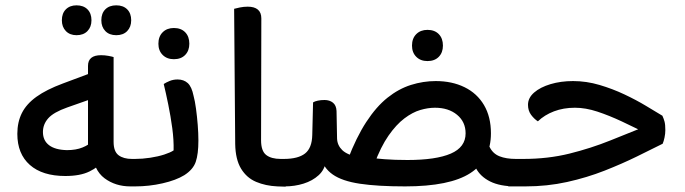

<svg xmlns="http://www.w3.org/2000/svg" viewBox="-20 -699 2567 720"><path d="M324 -132 368 -96Q350 -73 315.5 -56Q281 -39 225 -39Q139 -39 92 -80.5Q45 -122 45 -197Q45 -241 62 -275Q79 -309 116.5 -336Q154 -363 216 -386L323 -426V-328L232 -296Q181 -278 161 -255.5Q141 -233 141 -204Q141 -172 164 -154.5Q187 -137 231 -136Q265 -136 289.5 -146Q314 -156 328 -171L310 -112V-452Q310 -492 359 -492Q373 -492 386.5 -489.5Q400 -487 406 -485V-167Q406 -131 424.5 -117Q443 -103 475 -103H484V0H469Q413 0 372 -30.5Q331 -61 324 -132ZM484 0V-103Q490 -94 493.5 -81.5Q497 -69 497 -52Q497 -34 493 -21Q489 -8 484 0ZM267 -567Q242 -567 227 -582.5Q212 -598 212 -623Q212 -649 227 -664Q242 -679 267 -679Q293 -679 308 -664Q323 -649 323 -623Q323 -598 308 -582.5Q293 -567 267 -567ZM416 -567Q390 -567 375 -582.5Q360 -598 360 -623Q360 -649 375 -664Q390 -679 416 -679Q442 -679 457 -664Q472 -649 472 -623Q472 -598 457 -582.5Q442 -567 416 -567Z M468 0V-103H486Q514 -103 543.5 -107.5Q573 -112 596 -119.5Q619 -127 631 -135Q632 -174 626 -218.5Q620 -263 611 -307Q602 -351 594 -384Q603 -390 616.5 -395.5Q630 -401 646 -401Q669 -401 684 -387.5Q699 -374 706 -339Q711 -321 715 -291.5Q719 -262 721.5 -230.5Q724 -199 724 -172Q724 -121 714 -92Q704 -63 671 -42Q640 -23 589.5 -11.5Q539 0 487 0ZM632 -477Q606 -477 590 -493Q574 -509 574 -535Q574 -562 590 -578Q606 -594 632 -594Q659 -594 674.5 -578Q690 -562 690 -535Q690 -509 674.5 -493Q659 -477 632 -477Z M960 -630 959 -173Q959 -133 978 -118Q997 -103 1033 -103H1051V1L1020 0Q976 -2 940.5 -17Q905 -32 884 -66.5Q863 -101 862 -159L858 -666Q865 -668 879.5 -671Q894 -674 909 -674Q934 -674 947 -663Q960 -652 960 -630ZM1051 1V-102Q1056 -94 1059.5 -81Q1063 -68 1063 -51Q1063 -34 1059.5 -20.5Q1056 -7 1051 1Z M1914 0Q1855 0 1818 -18.5Q1781 -37 1764.5 -69Q1748 -101 1747 -140L1804 -218Q1804 -173 1816 -148Q1828 -123 1853 -113Q1878 -103 1915 -103H1923V0ZM1923 0V-103Q1928 -94 1931.5 -81.5Q1935 -69 1935 -52Q1935 -34 1931 -21Q1927 -8 1923 0ZM1035 0V-103H1044Q1098 -103 1124 -123.5Q1150 -144 1151 -193L1154 -315Q1160 -319 1171.5 -321.5Q1183 -324 1197 -324Q1216 -324 1228.5 -314Q1241 -304 1242 -283L1244 -179Q1246 -157 1239.5 -141.5Q1233 -126 1221.5 -115Q1210 -104 1195 -94L1202 -95Q1198 -63 1175 -42Q1152 -21 1118.5 -10.5Q1085 0 1048 0ZM1508 -99Q1615 -99 1670.5 -123Q1726 -147 1726 -199Q1726 -242 1694 -268.5Q1662 -295 1611 -295Q1585 -295 1556 -286.5Q1527 -278 1496.5 -255Q1466 -232 1437 -190.5Q1408 -149 1383 -82L1284 -100Q1316 -184 1353.5 -241.5Q1391 -299 1433 -332.5Q1475 -366 1521 -380.5Q1567 -395 1614 -395Q1675 -395 1722 -372Q1769 -349 1795 -305Q1821 -261 1821 -199Q1821 -100 1744 -50Q1667 0 1499 0Q1396 0 1329.5 -10Q1263 -20 1228 -44.5Q1193 -69 1183 -109L1244 -179Q1245 -154 1263.5 -136Q1282 -118 1329 -108Q1334 -107 1341 -108.5Q1348 -110 1353 -109Q1384 -105 1421.5 -102Q1459 -99 1508 -99ZM1583 -470Q1557 -470 1541 -486Q1525 -502 1525 -528Q1525 -555 1541 -571Q1557 -587 1583 -587Q1610 -587 1625.5 -571Q1641 -555 1641 -528Q1641 -502 1625.5 -486Q1610 -470 1583 -470Z M2405 -227 2411 -196Q2360 -221 2312 -243.5Q2264 -266 2220 -280.5Q2176 -295 2136 -295Q2093 -295 2057.5 -281.5Q2022 -268 1997 -244Q1983 -253 1971.5 -268.5Q1960 -284 1960 -306Q1960 -332 1983 -352Q2006 -372 2044.5 -383.5Q2083 -395 2129 -395Q2179 -395 2228 -380.5Q2277 -366 2321.5 -345Q2366 -324 2402.5 -302Q2439 -280 2464 -265Q2469 -254 2472 -243Q2475 -232 2475 -211Q2475 -198 2472 -183.5Q2469 -169 2465 -160Q2423 -139 2368 -112Q2313 -85 2247 -59Q2181 -33 2106.5 -16.5Q2032 0 1950 0H1886V-103H1942Q2035 -103 2115.5 -123Q2196 -143 2268 -172Q2340 -201 2405 -227Z"/></svg>

Font: Baloo Bhaijaan 2 Medium
Style: Regular
Weight: 500
Designer: Sanskriti Dholi, Noopur Datye and Ek Type
Foundry: Ek Type
Version: Version 1.701